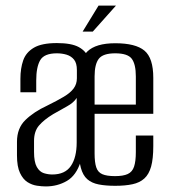

<svg xmlns="http://www.w3.org/2000/svg" viewBox="-20 -658 600 682"><path d="M142.6 4.2Q128.8 4.2 111.2 1.6Q93.6 -1 77.6 -11.1Q61.6 -21.3 51 -43.7Q40.3 -66.2 40.3 -106.1V-154.3Q40.3 -202.8 70.3 -231.8Q100.2 -260.9 147.1 -282.6Q183.2 -300.4 206.7 -314.4Q230.2 -328.4 241.6 -343.9Q253.1 -359.4 253.1 -380V-409.1Q253.1 -433.5 243.1 -446.1Q233 -458.7 216.7 -463.7Q200.4 -468.6 182 -468.6Q137.1 -468.6 122.9 -444.3Q108.7 -420.1 108.7 -372.3V-330.3H52.5V-378Q52.5 -415 62.4 -443.5Q72.3 -472 100.3 -488.5Q128.2 -505 182 -505Q233.7 -505 259.7 -490.8Q285.6 -476.6 294.3 -452.6Q303.1 -428.6 303.1 -398.1V-41.3L266.5 -83.7Q250.9 -34.7 217.5 -15.3Q184 4.2 142.6 4.2ZM165.6 -38.2Q211.1 -38.2 231.7 -68.4Q252.4 -98.6 252.4 -152.1V-310.1Q241.9 -293.3 217.8 -280.1Q193.7 -267 168.7 -252.5Q136.1 -232.7 118.5 -212.1Q100.9 -191.6 100.9 -157.2V-118.3Q100.9 -82.3 110.8 -64.9Q120.7 -47.5 136 -42.8Q151.2 -38.2 165.6 -38.2ZM389.2 2Q355 2 330.4 -2.9Q305.8 -7.7 290.1 -21.4Q274.3 -35.2 267 -62.4Q259.7 -89.6 259.7 -134V-381.5Q259.7 -445.5 290.1 -475Q320.5 -504.4 389.2 -504.4Q461.6 -504.4 493 -478.2Q524.5 -452 524.5 -381.5V-253.7H316V-113Q316 -81.3 321.9 -63.6Q327.8 -45.9 343.6 -39.2Q359.3 -32.4 388.5 -32.4Q417.7 -32.4 433.8 -39.9Q450 -47.4 456.2 -66.1Q462.5 -84.9 462.5 -117.9V-176.6H524.5V-139.2Q524.5 -94.2 516.8 -66.4Q509 -38.7 492.6 -23.9Q476.2 -9.1 450.6 -3.6Q425 2 389.2 2ZM316 -286.5H462.5V-386.6Q462.5 -429.9 448 -449.3Q433.6 -468.6 389.2 -468.6Q345.9 -468.6 331 -449.3Q316 -429.9 316 -386.6ZM273.5 -545.7 330.1 -638.2H392L309.5 -545.7Z"/></svg>

Font: Alumni Sans Thin
Style: Regular
Weight: 100
Designer: Robert E. Leuschke
Foundry: Robert E. Leuschke
Version: Version 1.018